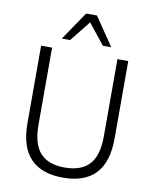

<svg xmlns="http://www.w3.org/2000/svg" viewBox="-99 -1003 874 1085"><g transform="rotate(10 337.5 -460.0)"><path d="M337 8Q213 8 150 -59Q87 -126 87 -261V-705H150V-263Q150 -152 196.5 -101Q243 -50 337 -50Q432 -50 478.5 -101Q525 -152 525 -263V-705H587V-261Q587 -126 524.5 -59Q462 8 337 8ZM195 -765 306 -928H368L479 -765H431L337 -883L243 -765Z"/></g></svg>

Font: Nunito Sans 10pt SemiCondensed Light
Style: Regular
Weight: 300
Width: 4
Designer: Vernon Adams
Foundry: Vernon Adams
Version: Version 3.101;gftools[0.9.27]